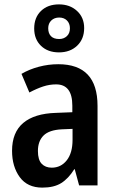

<svg xmlns="http://www.w3.org/2000/svg" viewBox="-20 -846 531 876"><path d="M246 -553Q425 -553 425 -363V0H341L321 -74H319Q292 -31 259 -10.5Q226 10 173 10Q105 10 70 -38Q35 -86 35 -158Q35 -242 86 -285Q137 -328 235 -331L310 -334V-364Q310 -461 236 -461Q206 -461 177 -451.5Q148 -442 114 -424L78 -509Q114 -530 157.5 -541.5Q201 -553 246 -553ZM262 -256Q204 -253 178.5 -227.5Q153 -202 153 -157Q153 -117 170 -99Q187 -81 216 -81Q258 -81 284.5 -114.5Q311 -148 311 -208V-258ZM249 -607Q198 -607 167 -637Q136 -667 136 -716Q136 -766 167 -796Q198 -826 249 -826Q299 -826 331.5 -796Q364 -766 364 -718Q364 -668 332 -637.5Q300 -607 249 -607ZM250 -668Q271 -668 285 -681Q299 -694 299 -717Q299 -739 285.5 -752.5Q272 -766 250 -766Q228 -766 214 -752.5Q200 -739 200 -717Q200 -694 212.5 -681Q225 -668 250 -668Z"/></svg>

Font: Noto Sans Malayalam Condensed SemiBold
Style: Regular
Weight: 600
Width: 3
Designer: Jelle Bosma - Monotype Design Team
Foundry: Monotype Imaging Inc.
Version: Version 2.104; ttfautohint (v1.8.4.7-5d5b)